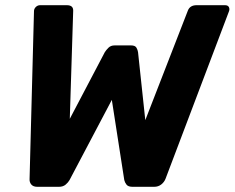

<svg xmlns="http://www.w3.org/2000/svg" viewBox="-20 -720 904 740"><path d="M124 0Q108 0 100.5 -9Q93 -18 94 -31L111 -677Q111 -686 118 -693Q125 -700 135 -700H237Q251 -700 257 -694Q263 -688 262 -676L249 -262L384 -519Q389 -527 398 -536Q407 -545 422 -545H485Q501 -545 506 -536Q511 -527 512 -519L540 -257L704 -679Q712 -700 738 -700H847Q859 -700 862.5 -692Q866 -684 862 -675L618 -31Q613 -18 601.5 -9Q590 0 574 0H491Q474 0 467.5 -8.5Q461 -17 459 -26L411 -335L248 -26Q243 -17 233 -8.5Q223 0 207 0Z"/></svg>

Font: Rubik Light SemiBold
Style: Italic
Weight: 600
Italic angle: -12°
Version: Version 2.104